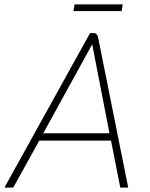

<svg xmlns="http://www.w3.org/2000/svg" viewBox="-30 -850 679 870"><path d="M473 -213H148L30 0H-10L378 -700H395Q411 -700 415 -678L551 0H515ZM166 -246H466L388 -648H387ZM308 -830H526L521 -800H303Z"/></svg>

Font: Bai Jamjuree ExtraLight
Style: Italic
Weight: 275
Italic angle: -10°
Version: Version 1.000; ttfautohint (v1.6)